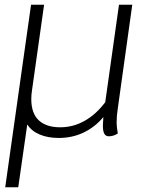

<svg xmlns="http://www.w3.org/2000/svg" viewBox="-20 -570 651 810"><path d="M477 -113Q472 -82 472 -53Q472 -35 477 -7Q459 5 439 5Q426 5 420 -6Q414 -17 414 -40Q414 -48 416 -76Q381 -34 333 -11Q285 12 228 12Q182 12 147.5 -2.5Q113 -17 95 -45L57 220H2L111 -550H166L115 -189Q112 -170 112 -152Q112 -92 143.5 -62.5Q175 -33 234 -33Q289 -33 337.5 -60.5Q386 -88 424 -139L482 -550H538Z"/></svg>

Font: Krub Light
Style: Italic
Weight: 300
Italic angle: -8°
Designer: Ekaluck Peanpanawate
Foundry: Cadson Demak Co.,Ltd.
Version: Version 1.000; ttfautohint (v1.6)